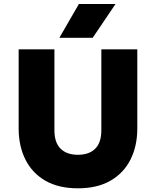

<svg xmlns="http://www.w3.org/2000/svg" viewBox="-20 -954 802 988"><path d="M381 15Q281 15 213.2 -24.2Q145.5 -63.5 110.8 -133Q76 -202.5 76 -293V-700H260V-284.5Q260 -220 291.8 -188.8Q323.5 -157.5 381 -157.5Q438.5 -157.5 470 -188.8Q501.5 -220 501.5 -284.5V-700H686.5V-293Q686.5 -203 651.8 -133.5Q617 -64 549 -24.5Q481 15 381 15ZM285.5 -759.5 386 -933.5H574.5L457 -759.5Z"/></svg>

Font: Geologica ExtraBold
Style: Regular
Weight: 800
Designer: Sindre Bremnes, Frode Helland
Foundry: Monokrom Skriftforlag AS
Version: Version 1.010;gftools[0.9.28]